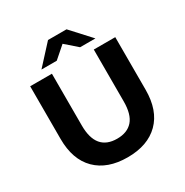

<svg xmlns="http://www.w3.org/2000/svg" viewBox="-203 -1064 1194 1239"><g transform="rotate(-30 394.0 -444.5)"><path d="M77 -308V-700H239V-314Q239 -126 395 -126Q471 -126 511 -171.5Q551 -217 551 -314V-700H711V-308Q711 -154 627.5 -71Q544 12 394 12Q244 12 160.5 -71Q77 -154 77 -308ZM482 -757 395 -833 308 -757H194L326 -901H464L596 -757Z"/></g></svg>

Font: Idrija
Style: Bold
Weight: 700
Designer: Julieta Ulanovsky
Foundry: Julieta Ulanovsky
Version: Version 7.200